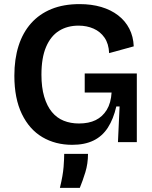

<svg xmlns="http://www.w3.org/2000/svg" viewBox="-20 -693 742 936"><path d="M332 13Q250 13 186.5 -24.5Q123 -62 86.5 -137.5Q50 -213 50 -324Q50 -405 70.5 -469.5Q91 -534 131.5 -579.5Q172 -625 231 -649Q290 -673 368 -673Q426 -673 473.5 -659Q521 -645 556 -618Q591 -591 610.5 -553Q630 -515 632 -467L512 -434Q510 -480 489.5 -509.5Q469 -539 436 -553.5Q403 -568 363 -568Q308 -568 267.5 -542.5Q227 -517 204.5 -464Q182 -411 182 -329Q182 -267 195.5 -221.5Q209 -176 233 -147Q257 -118 290.5 -104.5Q324 -91 365 -91Q413 -91 446.5 -107.5Q480 -124 500.5 -157.5Q521 -191 524 -242H393V-335H647V-222V0H555L563 -174H547Q533 -113 506 -71Q479 -29 436 -8Q393 13 332 13ZM272 223Q287 161 290 120.5Q293 80 293 57H409Q409 105 396 147Q383 189 369 223Z"/></svg>

Font: Bricolage Grotesque 28pt SemiBold
Style: Regular
Weight: 600
Version: Version 1.001;gftools[0.9.33.dev8+g029e19f]